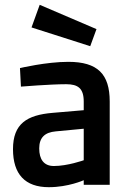

<svg xmlns="http://www.w3.org/2000/svg" viewBox="-20 -768 547 798"><path d="M328 -102C328 -102 261 -78 204 -78C162 -78 143 -106 143 -151C143 -196 166 -218 212 -222L328 -233ZM436 -346C436 -460 386 -511 264 -511C172 -511 63 -485 63 -485L67 -408C67 -408 188 -418 255 -418C304 -418 328 -401 328 -346V-310L199 -299C92 -290 34 -254 34 -148C34 -44 84 10 183 10C264 10 328 -19 328 -19V0H436V-346ZM111 -654 355 -576 381 -647 145 -748Z"/></svg>

Font: RazerF5 SemiBold
Style: Regular
Weight: 600
Foundry: Razer Inc.
Version: Version 2